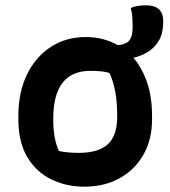

<svg xmlns="http://www.w3.org/2000/svg" viewBox="-20 -689 640 721"><path d="M303 -550Q369 -550 423 -519V-520Q441 -520 458 -530Q467 -536 472.5 -549.5Q478 -563 478 -589Q478 -608 477 -624.5Q476 -641 471 -659Q482 -664 496 -666.5Q510 -669 529 -669Q593 -669 593 -609Q593 -566 578 -539Q563 -512 537 -495Q509 -478 481 -472Q513 -435 532 -380.5Q551 -326 551 -253V-240Q551 -165 518.5 -108Q486 -51 429 -19.5Q372 12 296 12Q229 12 172.5 -15.5Q116 -43 82.5 -99Q49 -155 49 -241V-254Q49 -343 81.5 -409.5Q114 -476 171 -513Q228 -550 303 -550ZM320 -423Q180 -423 180 -244V-237Q180 -169 201 -122Q232 -115 276 -115Q350 -115 385 -147.5Q420 -180 420 -250V-257Q420 -354 391 -415Q367 -423 320 -423Z"/></svg>

Font: Recursive Mn Csl St
Style: Bold
Weight: 700
Monospace: yes
Version: Version 1.079;hotconv 1.0.112;makeotfexe 2.5.65598; ttfautoh